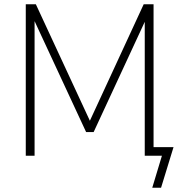

<svg xmlns="http://www.w3.org/2000/svg" viewBox="-20 -725 851 894"><path d="M689 149 734 0H654V-633L658 -632L416 -110H381L138 -633L141 -634V0H100V-705H147L403 -153H394L649 -705H695V-40H788L730 149Z"/></svg>

Font: Nunito Sans 10pt SemiCondensed ExtraLight
Style: Regular
Weight: 250
Width: 4
Designer: Vernon Adams
Foundry: Vernon Adams
Version: Version 3.101;gftools[0.9.27]